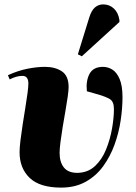

<svg xmlns="http://www.w3.org/2000/svg" viewBox="-20 -839 620 873"><path d="M258 14Q161 14 115 -30Q69 -74 69 -147Q69 -167 73 -200.5Q77 -234 83 -272.5Q89 -311 95 -348Q101 -385 105 -414.5Q109 -444 109 -459Q109 -494 82 -494Q55 -494 24 -478L16 -497Q62 -518 105 -526.5Q148 -535 185 -535Q231 -535 261.5 -514.5Q292 -494 292 -443Q292 -429 288 -400Q284 -371 277.5 -334.5Q271 -298 265 -261.5Q259 -225 255 -193.5Q251 -162 251 -144Q251 -102 270.5 -77.5Q290 -53 332 -53Q380 -54 412 -84Q444 -114 462.5 -160Q481 -206 489.5 -255Q498 -304 498 -343Q498 -377 480 -388Q462 -399 428 -409L375 -424Q370 -471 387 -503Q404 -535 448 -535Q471 -535 491 -522.5Q511 -510 524 -479.5Q537 -449 537 -397Q537 -347 528.5 -290.5Q520 -234 500.5 -180.5Q481 -127 449 -83Q417 -39 369.5 -12.5Q322 14 258 14ZM352 -583 334 -592 386 -760Q396 -792 412 -805.5Q428 -819 449 -819Q478 -819 498 -800Q518 -781 523 -748V-739Z"/></svg>

Font: Literata 72pt ExtraBold
Style: Italic
Weight: 800
Italic angle: -2°
Designer: Latin by Veronika Burian and Jose Scaglione. Greek by Irene Vlachou. Cyrillic by Vera Evstafieva
Foundry: TypeTogether
Version: Version 3.002